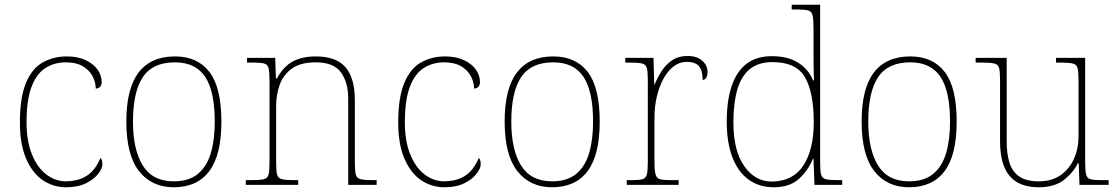

<svg xmlns="http://www.w3.org/2000/svg" viewBox="-20 -780 4718 810"><path d="M259 10Q205 10 161 -19.5Q117 -49 90.5 -110Q64 -171 64 -263Q64 -369 89.5 -430Q115 -491 160 -516.5Q205 -542 262 -542Q308 -542 341 -526.5Q374 -511 391.5 -486.5Q409 -462 409 -433Q409 -425 406 -419Q403 -413 397.5 -410Q392 -407 384 -406Q384 -434 370 -459.5Q356 -485 328.5 -501Q301 -517 258 -517Q209 -517 171.5 -493Q134 -469 113 -413.5Q92 -358 92 -264Q92 -184 115 -128Q138 -72 176 -43.5Q214 -15 259 -15Q301 -16 329 -29Q357 -42 375 -64.5Q393 -87 404 -114Q409 -108 410.5 -101.5Q412 -95 412 -86Q412 -70 394.5 -47Q377 -24 343 -7Q309 10 259 10Z M713 10Q620 10 566.5 -58Q513 -126 513 -267Q513 -407 565 -474.5Q617 -542 718 -542Q813 -542 863.5 -476.5Q914 -411 914 -267Q914 -126 863 -58Q812 10 713 10ZM713 -15Q777 -15 815 -46.5Q853 -78 869.5 -134.5Q886 -191 886 -267Q886 -395 845.5 -456Q805 -517 718 -517Q624 -517 582.5 -454.5Q541 -392 541 -267Q541 -148 582.5 -81.5Q624 -15 713 -15Z M1017 0V-20H1040Q1077 -20 1093 -24Q1109 -28 1113 -43.5Q1117 -59 1117 -94V-442Q1117 -477 1113 -492.5Q1109 -508 1094.5 -512Q1080 -516 1050 -516H1022V-536H1141L1144 -449H1148Q1178 -502 1217.5 -522Q1257 -542 1312 -542Q1398 -542 1437.5 -496.5Q1477 -451 1477 -357V-94Q1477 -59 1481 -43.5Q1485 -28 1501.5 -24Q1518 -20 1554 -20H1569V0H1449V-365Q1449 -432 1418.5 -474.5Q1388 -517 1312 -517Q1247 -517 1210.5 -490Q1174 -463 1159.5 -421Q1145 -379 1145 -334V-94Q1145 -59 1149 -43.5Q1153 -28 1169.5 -24Q1186 -20 1222 -20H1238V0Z M1855 10Q1801 10 1757 -19.5Q1713 -49 1686.5 -110Q1660 -171 1660 -263Q1660 -369 1685.5 -430Q1711 -491 1756 -516.5Q1801 -542 1858 -542Q1904 -542 1937 -526.5Q1970 -511 1987.5 -486.5Q2005 -462 2005 -433Q2005 -425 2002 -419Q1999 -413 1993.5 -410Q1988 -407 1980 -406Q1980 -434 1966 -459.5Q1952 -485 1924.5 -501Q1897 -517 1854 -517Q1805 -517 1767.5 -493Q1730 -469 1709 -413.5Q1688 -358 1688 -264Q1688 -184 1711 -128Q1734 -72 1772 -43.5Q1810 -15 1855 -15Q1897 -16 1925 -29Q1953 -42 1971 -64.5Q1989 -87 2000 -114Q2005 -108 2006.5 -101.5Q2008 -95 2008 -86Q2008 -70 1990.5 -47Q1973 -24 1939 -7Q1905 10 1855 10Z M2309 10Q2216 10 2162.5 -58Q2109 -126 2109 -267Q2109 -407 2161 -474.5Q2213 -542 2314 -542Q2409 -542 2459.5 -476.5Q2510 -411 2510 -267Q2510 -126 2459 -58Q2408 10 2309 10ZM2309 -15Q2373 -15 2411 -46.5Q2449 -78 2465.5 -134.5Q2482 -191 2482 -267Q2482 -395 2441.5 -456Q2401 -517 2314 -517Q2220 -517 2178.5 -454.5Q2137 -392 2137 -267Q2137 -148 2178.5 -81.5Q2220 -15 2309 -15Z M2624 0V-20H2646Q2676 -20 2690.5 -24Q2705 -28 2709 -44.5Q2713 -61 2713 -98V-442Q2713 -477 2709 -492.5Q2705 -508 2689 -512Q2673 -516 2636 -516H2618V-536H2737L2740 -424H2742Q2754 -453 2771.5 -480.5Q2789 -508 2816 -526Q2843 -544 2881 -544Q2919 -544 2942 -524.5Q2965 -505 2965 -476Q2965 -463 2960 -453Q2955 -443 2944 -443Q2944 -472 2936.5 -488.5Q2929 -505 2914 -512Q2899 -519 2876 -519Q2847 -519 2822 -500Q2797 -481 2779 -448Q2761 -415 2751 -372.5Q2741 -330 2741 -284V-98Q2741 -61 2745.5 -44.5Q2750 -28 2764 -24Q2778 -20 2808 -20H2843V0Z M3244 10Q3183 10 3138.5 -22Q3094 -54 3070 -116Q3046 -178 3046 -267Q3046 -355 3066.5 -416.5Q3087 -478 3129 -510.5Q3171 -543 3236 -543Q3303 -543 3346.5 -516Q3390 -489 3410 -441H3414Q3413 -469 3412.5 -495.5Q3412 -522 3412 -543V-662Q3412 -699 3408 -715.5Q3404 -732 3389.5 -736Q3375 -740 3345 -740H3320V-760H3440V-94Q3440 -59 3444 -43.5Q3448 -28 3464 -24Q3480 -20 3517 -20H3533V0H3416L3412 -111H3410Q3388 -59 3349.5 -24.5Q3311 10 3244 10ZM3238 -14Q3327 -16 3370 -83Q3413 -150 3413 -265Q3413 -390 3376 -454Q3339 -518 3239 -518Q3180 -518 3143.5 -488.5Q3107 -459 3090.5 -402Q3074 -345 3074 -264Q3074 -143 3120.5 -78Q3167 -13 3238 -14Z M3815 10Q3722 10 3668.5 -58Q3615 -126 3615 -267Q3615 -407 3667 -474.5Q3719 -542 3820 -542Q3915 -542 3965.5 -476.5Q4016 -411 4016 -267Q4016 -126 3965 -58Q3914 10 3815 10ZM3815 -15Q3879 -15 3917 -46.5Q3955 -78 3971.5 -134.5Q3988 -191 3988 -267Q3988 -395 3947.5 -456Q3907 -517 3820 -517Q3726 -517 3684.5 -454.5Q3643 -392 3643 -267Q3643 -148 3684.5 -81.5Q3726 -15 3815 -15Z M4362 10Q4280 10 4239.5 -37.5Q4199 -85 4199 -184V-442Q4199 -477 4195 -492.5Q4191 -508 4175 -512Q4159 -516 4122 -516H4096V-536H4227V-181Q4227 -134 4238 -96Q4249 -58 4278.5 -36.5Q4308 -15 4362 -15Q4418 -15 4455 -41.5Q4492 -68 4511 -110.5Q4530 -153 4530 -202V-442Q4530 -477 4526 -492.5Q4522 -508 4506 -512Q4490 -516 4453 -516H4435V-536H4558V-94Q4558 -60 4562 -44Q4566 -28 4580.5 -24Q4595 -20 4625 -20H4657V0H4534L4531 -91H4527Q4508 -52 4468.5 -21Q4429 10 4362 10Z"/></svg>

Font: Noto Serif Lao Thin
Style: Regular
Weight: 250
Designer: Monotype Design Team
Foundry: Monotype Imaging Inc.
Version: Version 2.003